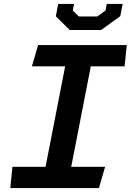

<svg xmlns="http://www.w3.org/2000/svg" viewBox="-20 -960 667 980"><path d="M32.5 0H485L516.5 -108.5H343.5L443.5 -621.5H616L627 -730H174.5L143 -621.5H312.5L212.5 -108.5H43.5ZM265 -877 335.5 -807H496L594 -877.5L606 -940H525L518.5 -906L476 -876H382.5L351.5 -906L358 -940H277Z"/></svg>

Font: Monaspace Krypton SemiBold
Style: Italic
Weight: 600
Italic angle: -11°
Designer: Riley Cran & the Lettermatic Team
Foundry: Lettermatic
Version: Version 1.101 (Monaspace Krypton)